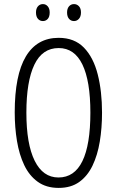

<svg xmlns="http://www.w3.org/2000/svg" viewBox="-20 -909 571 939"><path d="M479 -358Q479 -283 468 -216.5Q457 -150 432.5 -99Q408 -48 367.5 -19Q327 10 267 10Q206 10 164.5 -20Q123 -50 98.5 -101.5Q74 -153 63 -219.5Q52 -286 52 -359Q52 -542 106.5 -633Q161 -724 267 -724Q344 -724 390.5 -676Q437 -628 458 -545Q479 -462 479 -358ZM109 -358Q109 -205 149.5 -123Q190 -41 266 -41Q344 -41 383 -121Q422 -201 422 -358Q422 -513 383 -593.5Q344 -674 267 -674Q187 -674 148 -592.5Q109 -511 109 -358ZM156 -848Q156 -867 165.5 -878Q175 -889 190 -889Q204 -889 213.5 -878Q223 -867 223 -848Q223 -827 213.5 -816.5Q204 -806 190 -806Q175 -806 165.5 -817Q156 -828 156 -848ZM308 -848Q308 -867 317.5 -878Q327 -889 342 -889Q356 -889 366 -878.5Q376 -868 376 -848Q376 -828 366 -817Q356 -806 342 -806Q327 -806 317.5 -817Q308 -828 308 -848Z"/></svg>

Font: Noto Sans Tamil ExtraCondensed Light
Style: Regular
Weight: 300
Width: 2
Designer: Jelle Bosma - Monotype Design Team
Foundry: Monotype Imaging Inc.
Version: Version 2.004; ttfautohint (v1.8.4.7-5d5b)